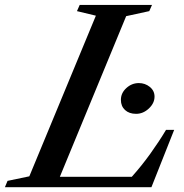

<svg xmlns="http://www.w3.org/2000/svg" viewBox="-86 -782 770 802"><path d="M-65.5 0 -54.5 -26.5 36.5 -45.5 314.5 -716.5 235.5 -735.5 247 -761.5H549L537.5 -735.5L441 -714.5L164 -43.5H464.5Q506.5 -90.5 542.5 -140.8Q578.5 -191 607.5 -239.5H641.5L546.5 0ZM482.5 -306.5Q453.5 -306.5 436.2 -322.5Q419 -338.5 419 -365Q419 -393.5 441.8 -414.2Q464.5 -435 494 -435Q520 -435 539.8 -419Q559.5 -403 559.5 -378.5Q559.5 -351 535.8 -328.8Q512 -306.5 482.5 -306.5Z"/></svg>

Font: Libre Caslon Text Medium Italic
Style: Regular
Weight: 500
Italic angle: -22.583°
Designer: Pablo Impallari, Rodrigo Fuenzalida, Katja Schimmel
Foundry: Pablo Impallari, Rodrigo Fuenzalida
Version: Version 2.000